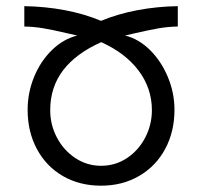

<svg xmlns="http://www.w3.org/2000/svg" viewBox="-20 -576 640 608"><path d="M67.5 -228.5Q67.5 -282.5 88 -332.5Q108.5 -382.5 144.5 -417.5Q180.5 -452.5 224.5 -463.5L189 -471.5Q146.5 -481.5 116.8 -486.5Q87 -491.5 57 -492V-556.5Q123 -555.5 185.2 -543.8Q247.5 -532 300 -510Q353 -532 415.2 -543.8Q477.5 -555.5 543 -556.5V-492Q511.5 -491.5 480.5 -486Q449.5 -480.5 404 -470L376 -463.5Q419 -453 454.8 -417.8Q490.5 -382.5 511.5 -332.2Q532.5 -282 532.5 -228.5Q532.5 -159 503 -104.2Q473.5 -49.5 420.5 -18.8Q367.5 12 300 12Q232 12 179.2 -18.5Q126.5 -49 97 -103.8Q67.5 -158.5 67.5 -228.5ZM461 -227Q461 -296.5 418.8 -352.5Q376.5 -408.5 300.5 -442.5Q220 -406.5 179.5 -353Q139 -299.5 139 -227Q139 -181 160.2 -140.5Q181.5 -100 218.5 -75.5Q255.5 -51 300 -51Q345 -51 381.8 -75.2Q418.5 -99.5 439.8 -140.2Q461 -181 461 -227Z"/></svg>

Font: JuliaMono Medium
Style: Regular
Weight: 500
Monospace: yes
Designer: cormullion
Foundry: corm
Version: Version 0.054; ttfautohint (v1.8.4)